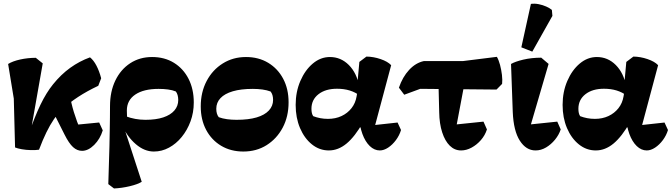

<svg xmlns="http://www.w3.org/2000/svg" viewBox="-20 -815 3701 1058"><path d="M195 10Q175 12.8 149.4 12.1Q123.8 11.5 100.2 7.4Q76.8 3.2 63 -2.5L56 -271.8L24.8 -462.5Q50 -478 91 -487.1Q132 -496.2 177.2 -496.5L215.5 -465.8L143.2 -55.5L137.2 -73.5Q170.8 -171.2 203 -237.9Q235.2 -304.5 272.2 -350.2Q316.2 -404.8 367.1 -441.4Q418 -478 476 -499Q496 -483 511.5 -453.2Q527 -423.5 537.5 -383.8L521.5 -342.2Q398.5 -284.2 324 -213Q299 -189.8 277.2 -158.1Q255.5 -126.5 235.4 -85.1Q215.2 -43.8 195 10ZM432.2 16.2Q405 16.2 382.4 -4.5Q359.8 -25.2 335.5 -73.8L259.8 -224.2L364 -297.8Q371.2 -249.2 387 -197.5Q402.8 -145.8 426.5 -90.5L372.5 -125L526.5 -140L546.2 -96.8Q532 -49.5 499.1 -16.6Q466.2 16.2 432.2 16.2Z M608.2 223.5 576.8 199.5 583 -6.5Q584.2 -60.5 584.8 -97.8Q585.2 -135 585.8 -165.8Q586.2 -196.5 586.2 -229.8Q586.2 -310.5 615.6 -371.4Q645 -432.2 697.4 -466.5Q749.8 -500.8 818 -500.8Q886.8 -500.8 938.4 -469Q990 -437.2 1018.9 -380.8Q1047.8 -324.2 1047.8 -250.2Q1047.8 -195 1029.8 -146.2Q1011.8 -97.5 981.2 -60.1Q950.8 -22.8 911.2 -1.4Q871.8 20 827.8 20Q775.8 20 728.5 -20.5Q681.2 -61 652.2 -126.2L671.8 -174.8Q698.2 -164.8 725.5 -159.8Q752.8 -154.8 781.2 -154.8Q839.5 -154.8 879.6 -168.1Q919.8 -181.5 941 -206.2Q962.2 -231 962.2 -264Q962.2 -277.8 958.8 -290.5Q955.2 -303.2 948.8 -311Q930 -318.8 905.6 -322Q881.2 -325.2 853.8 -325.2Q771.8 -325.2 725.4 -293.9Q679 -262.5 679 -206Q679 -187.5 680 -172Q681 -156.5 683 -141.8L660.8 -120.8L761 186.8Q738.5 200.8 695 211.1Q651.5 221.5 608.2 223.5Z M1321 20Q1251.8 20 1198.8 -11.6Q1145.8 -43.2 1116 -99.2Q1086.2 -155.2 1086.2 -228.8Q1086.2 -307.2 1118.8 -368.8Q1151.2 -430.2 1207.8 -465.5Q1264.2 -500.8 1335.5 -500.8Q1405 -500.8 1457.9 -468.9Q1510.8 -437 1540.5 -380.9Q1570.2 -324.8 1570.2 -251.2Q1570.2 -172.8 1537.8 -111.6Q1505.2 -50.5 1449.2 -15.2Q1393.2 20 1321 20ZM1283.5 -154.8Q1349.8 -154.8 1394.1 -168Q1438.5 -181.2 1461.6 -206.1Q1484.8 -231 1484.8 -264.5Q1484.8 -293.8 1471 -310.8Q1451.2 -318.2 1425.9 -321.8Q1400.5 -325.2 1373 -325.2Q1307.8 -325.2 1262.9 -312Q1218 -298.8 1194.9 -274.2Q1171.8 -249.8 1171.8 -215.5Q1171.8 -186.2 1185.5 -169.2Q1205.5 -161.8 1230.9 -158.2Q1256.2 -154.8 1283.5 -154.8Z M1792 14Q1740.2 14 1698.8 -19.4Q1657.2 -52.8 1633.2 -109.5Q1609.2 -166.2 1609.2 -236.8Q1609.2 -308.8 1635.1 -368.9Q1661 -429 1703.8 -464.9Q1746.5 -500.8 1798 -500.8Q1858.2 -500.8 1902.1 -456.9Q1946 -413 1959.5 -339L1963.5 -287.5Q1938 -306.8 1906.8 -316.4Q1875.5 -326 1837 -326Q1773.5 -326 1734.9 -295.8Q1696.2 -265.5 1696.2 -215.5Q1696.2 -202.8 1698.5 -192.5Q1700.8 -182.2 1706 -174.8Q1725.5 -167.5 1745.1 -163.8Q1764.8 -160 1787.2 -160Q1828.5 -160 1861.8 -175.5Q1895 -191 1916.9 -218.8Q1938.8 -246.5 1945 -284L1951 -318.5L1948.5 -344.8L1960.2 -473.8L1999.2 -503.2Q2038 -502.8 2077.2 -489.4Q2116.5 -476 2135.5 -455.8L2038 -91L2026.5 -124L2170.8 -139.8L2189.8 -98.5Q2181 -69 2161.8 -43.1Q2142.5 -17.2 2118.9 -1.6Q2095.2 14 2073 14Q2042.8 14 2017.6 -10.2Q1992.5 -34.5 1977 -76.9Q1961.5 -119.2 1958.5 -174L1993 -113H1926L1980.5 -141Q1935.5 -61.8 1889.6 -23.9Q1843.8 14 1792 14Z M2520.8 14Q2485 14 2458.5 -12.1Q2432 -38.2 2416.6 -85.8Q2401.2 -133.2 2400.2 -196.2L2395.5 -384.5L2545.2 -385.8L2490.8 -97.5L2448 -124.5L2644.2 -144.8L2663.2 -101.8Q2652.8 -69.2 2630 -43.1Q2607.2 -17 2578.5 -1.5Q2549.8 14 2520.8 14ZM2207.5 -293 2178.2 -331.8Q2198 -390.5 2234.4 -429.8Q2270.8 -469 2315.8 -478.5H2531L2718 -501.8Q2728.2 -484.5 2735.4 -457.5Q2742.5 -430.5 2745.9 -402.4Q2749.2 -374.2 2746.8 -352.8L2716 -321.5L2295.8 -325.5Z M2931 14Q2879 14 2844.4 -39.9Q2809.8 -93.8 2805.5 -197.8L2796 -462.5Q2819 -475.8 2863.5 -486.4Q2908 -497 2962.5 -497.2L3003 -462.8L2896 -96.8L2855.2 -124.5L3050.8 -144.8L3069.8 -101.8Q3060 -72 3038.4 -45.5Q3016.8 -19 2989 -2.5Q2961.2 14 2931 14ZM2913.2 -530.5 2852.8 -554.2 2905.5 -793.5Q2926 -796.5 2948.4 -792Q2970.8 -787.5 2990.1 -778.9Q3009.5 -770.2 3021 -760.5L3024 -727.5Z M3263 14Q3211.2 14 3169.8 -19.4Q3128.2 -52.8 3104.2 -109.5Q3080.2 -166.2 3080.2 -236.8Q3080.2 -308.8 3106.1 -368.9Q3132 -429 3174.8 -464.9Q3217.5 -500.8 3269 -500.8Q3329.2 -500.8 3373.1 -456.9Q3417 -413 3430.5 -339L3434.5 -287.5Q3409 -306.8 3377.8 -316.4Q3346.5 -326 3308 -326Q3244.5 -326 3205.9 -295.8Q3167.2 -265.5 3167.2 -215.5Q3167.2 -202.8 3169.5 -192.5Q3171.8 -182.2 3177 -174.8Q3196.5 -167.5 3216.1 -163.8Q3235.8 -160 3258.2 -160Q3299.5 -160 3332.8 -175.5Q3366 -191 3387.9 -218.8Q3409.8 -246.5 3416 -284L3422 -318.5L3419.5 -344.8L3431.2 -473.8L3470.2 -503.2Q3509 -502.8 3548.2 -489.4Q3587.5 -476 3606.5 -455.8L3509 -91L3497.5 -124L3641.8 -139.8L3660.8 -98.5Q3652 -69 3632.8 -43.1Q3613.5 -17.2 3589.9 -1.6Q3566.2 14 3544 14Q3513.8 14 3488.6 -10.2Q3463.5 -34.5 3448 -76.9Q3432.5 -119.2 3429.5 -174L3464 -113H3397L3451.5 -141Q3406.5 -61.8 3360.6 -23.9Q3314.8 14 3263 14Z"/></svg>

Font: Eczar
Style: Regular
Weight: 400
Designer: Vaibhav Singh
Foundry: Rosetta Type Foundry
Version: Version 2.000